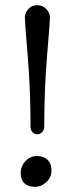

<svg xmlns="http://www.w3.org/2000/svg" viewBox="-20 -716 279 742"><path d="M114.5 6Q89 6 74.5 -7.5Q60 -21 60 -47.5Q60 -74 78.5 -93.5Q97 -113 122.5 -113Q148 -113 163.5 -98.5Q179 -84 179 -57.5Q179 -31 159.5 -12.5Q140 6 114.5 6ZM151 -226Q151 -214 143 -205.5Q135 -197 124 -197Q113 -197 105.5 -205.5Q98 -214 98 -226Q98 -370 87 -501Q76 -632 76 -649Q76 -666 89.5 -681Q103 -696 124 -696Q145 -696 159 -681Q173 -666 173 -649Q173 -632 162 -501Q151 -370 151 -226Z"/></svg>

Font: Macondo
Style: Regular
Weight: 400
Version: Version 2.001